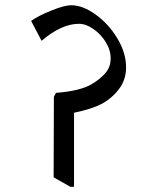

<svg xmlns="http://www.w3.org/2000/svg" viewBox="-20 -682 588 734"><path d="M462 -424Q462 -377 434.5 -341Q407 -305 367 -284Q330 -265 263 -251V32H249L185 -4L186 -312L194 -327Q286 -334 330 -360Q361 -378 382 -401.5Q403 -425 403 -459Q403 -491 384 -521.5Q365 -552 336.5 -571.5Q308 -591 282 -591Q215 -591 139 -526L99 -602Q127 -622 177 -642Q227 -662 252 -662Q296 -662 345.5 -626.5Q395 -591 428.5 -535.5Q462 -480 462 -424Z"/></svg>

Font: Grenzecho Serif
Style: Serif-Regular
Weight: 400
Designer: Dan Reynolds
Foundry: Dan Reynolds
Version: Version 1.001; ttfautohint (v1.1) -l 5 -r 5 -G 72 -x 0 -D la